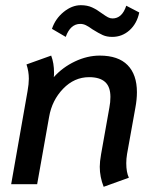

<svg xmlns="http://www.w3.org/2000/svg" viewBox="-20 -709 594 739"><path d="M364 -67Q364 -87 369 -115L401 -295Q405 -315 405 -336Q405 -375 384.5 -393.5Q364 -412 323 -412Q266 -412 223 -367.5Q180 -323 169 -259L123 0H23L86 -358Q91 -386 91 -406Q91 -434 82 -461L177 -495Q188 -466 188 -429Q188 -418 187 -412Q221 -450 268.5 -472.5Q316 -495 364 -495Q435 -495 471 -458.5Q507 -422 507 -354Q507 -326 501 -294L469 -116Q466 -98 466 -81Q466 -46 476 -25L379 10Q364 -28 364 -67ZM180 -598Q193 -637 225 -663Q257 -689 291 -689Q316 -689 334.5 -680.5Q353 -672 373 -657Q387 -647 395.5 -642.5Q404 -638 413 -638Q450 -638 466 -687L516 -661Q507 -618 478.5 -592.5Q450 -567 412 -567Q391 -567 375.5 -574Q360 -581 336 -596Q321 -607 310.5 -612Q300 -617 289 -617Q251 -617 233 -567Z"/></svg>

Font: Niramit Medium
Style: Italic
Weight: 500
Italic angle: -10°
Designer: Katatrad Aksorn Co.,Ltd.
Foundry: Cadson Demak Co.,Ltd.
Version: Version 1.000; ttfautohint (v1.6)